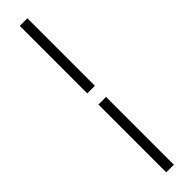

<svg xmlns="http://www.w3.org/2000/svg" viewBox="-348 -714 927 927"><g transform="rotate(-45 115.5 -250.0)"><path d="M95 -289V-750H147V-289ZM95 250V-213H147V250Z"/></g></svg>

Font: TypoPRO Source Sans Pro
Style: Italic
Weight: 400
Italic angle: -11°
Designer: Paul D. Hunt
Foundry: Adobe Systems Incorporated
Version: Version 1.075;PS 2.000;hotconv 1.0.86;makeotf.lib2.5.63406